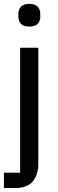

<svg xmlns="http://www.w3.org/2000/svg" viewBox="-21 -762 298 982"><path d="M82 -518H175V75Q175 132 146.5 166Q118 200 56 200H-1V121H82ZM129 -626Q100 -626 86.5 -640Q73 -654 73 -677V-691Q73 -714 86.5 -728Q100 -742 129 -742Q158 -742 171.5 -728Q185 -714 185 -691V-677Q185 -654 171.5 -640Q158 -626 129 -626Z"/></svg>

Font: IBM Plex Sans Hebrew Text
Style: Regular
Weight: 450
Designer: Mike Abbink, Paul van der Laan, Pieter van Rosmalen, Yanek Iontef
Foundry: Bold Monday
Version: Version 1.2